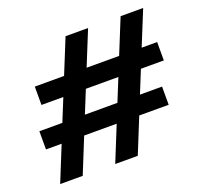

<svg xmlns="http://www.w3.org/2000/svg" viewBox="-124 -864 1067 1008"><g transform="rotate(-20 409.5 -360.0)"><path d="M39.1 -297.9H167.5L218.8 -423.8H96.7V-526.4H260.3L338.9 -719.7H464.8L386.2 -526.4H567.9L646.5 -719.7H772.5L693.8 -526.4H780.3V-423.8H652.3L601.1 -297.9H724.6V-196.3H560.1L480.5 0H354.5L434.1 -196.3H252.4L172.9 0H46.9L126.5 -196.3H39.1ZM475.1 -297.9 526.4 -423.8H344.7L293.5 -297.9Z"/></g></svg>

Font: Reddit Sans Fudge ExtraBold
Style: Regular
Weight: 800
Designer: Stephen Hutchings
Foundry: Reddit
Version: Version 1.011